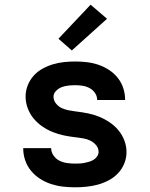

<svg xmlns="http://www.w3.org/2000/svg" viewBox="-20 -790 640 818"><path d="M299 8Q273 8 247.5 5Q222 2 197.5 -6Q173 -14 151 -28Q129 -42 112.5 -62Q96 -82 87.5 -106.5Q79 -131 79 -157V-159H198V-158Q198 -142 208 -127.5Q218 -113 233 -105.5Q248 -98 265 -95.5Q282 -93 299 -93Q309 -93 319.5 -93.5Q330 -94 340 -96Q350 -98 360 -101Q370 -104 379 -109.5Q388 -115 394 -124Q400 -133 400 -143Q400 -159 389.5 -171.5Q379 -184 364.5 -191Q350 -198 334.5 -200.5Q319 -203 304 -205H302Q277 -208 252.5 -213Q228 -218 204.5 -227.5Q181 -237 160 -251.5Q139 -266 123 -285.5Q107 -305 98 -329Q89 -353 89 -379Q89 -403 98 -426Q107 -449 123 -467Q139 -485 160.5 -497Q182 -509 205.5 -516Q229 -523 253 -525.5Q277 -528 301 -528Q326 -528 351 -525Q376 -522 399.5 -514Q423 -506 444.5 -492Q466 -478 481.5 -458.5Q497 -439 505 -415Q513 -391 513 -366V-364H394Q394 -380 385 -393.5Q376 -407 362 -414.5Q348 -422 332.5 -424.5Q317 -427 301 -427Q287 -427 272 -425.5Q257 -424 243.5 -419Q230 -414 219 -403Q208 -392 208 -378Q208 -362 218.5 -349Q229 -336 243 -329.5Q257 -323 273 -320Q289 -317 304 -315H305Q330 -312 355 -307Q380 -302 403 -292.5Q426 -283 447.5 -268.5Q469 -254 485 -234.5Q501 -215 510 -191Q519 -167 519 -142Q519 -117 509.5 -93.5Q500 -70 483 -52Q466 -34 443.5 -22Q421 -10 397 -3.5Q373 3 348.5 5.5Q324 8 299 8ZM286 -575 229 -625 366 -770 436 -710Z"/></svg>

Font: Iosevka Book
Style: Bold
Weight: 700
Designer: Belleve Invis
Foundry: Belleve Invis
Version: Version 28.0.7; ttfautohint (v1.8.3)